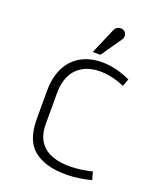

<svg xmlns="http://www.w3.org/2000/svg" viewBox="-130 -758 696 847"><g transform="rotate(20 217.5 -334.5)"><path d="M123 -314C123 -473 262 -497 385 -443L398 -478C243 -550 78 -503 78 -308V-180C78 -79 111 -28 190 -2C251 17 329 13 400 -6L390 -43C262 -12 122 -24 123 -169ZM209 -538H245L313 -636C322 -649 318 -671 300 -677C284 -682 268 -675 261 -659Z"/></g></svg>

Font: Advent Pro
Style: Light
Weight: 300
Designer: Andreas Kalpakidis
Foundry: Andreas Kalpakidis
Version: Version 2.002 2007